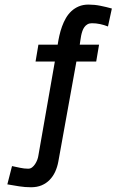

<svg xmlns="http://www.w3.org/2000/svg" viewBox="-20 -638 515 829"><path d="M11.7 158Q37.2 162.4 62.5 166.5Q87.9 170.5 114 170.5Q139.9 170.5 159.9 162.1Q179.9 153.6 194.4 138.6Q209 123.6 218.4 103.2Q227.7 82.8 232 58.9L309.9 -372.3H395.4L407.7 -445H324.3Q325.7 -453.6 327 -463.6Q328.2 -473.6 330.3 -483.9Q332.4 -494.2 335.7 -503.9Q339 -513.5 344.4 -521Q349.8 -528.6 357.9 -533.2Q365.9 -537.7 377.1 -537.7Q394.8 -537.7 412.1 -534Q429.3 -530.4 446.2 -523.7L463 -601.2Q438.4 -608.1 413.2 -613.1Q388.1 -618.2 362 -618.2Q338.8 -618.2 320.5 -610.5Q302.2 -602.8 288.4 -590Q274.6 -577.1 264.6 -560Q254.7 -542.9 247.8 -523.6Q240.8 -504.3 236.3 -484Q231.8 -463.8 229 -445H145.8L133.5 -372.3H216.8L145.3 35.9Q144.2 43.4 140.7 52.6Q137.1 61.9 131.6 70.4Q126.1 78.8 118.7 84.6Q111.2 90.4 102.1 90.4Q84.4 90.4 66.8 86.5Q49.3 82.6 31.9 79.1Z"/></svg>

Font: Saysettha
Style: Regular
Weight: 400
Designer: John M. Durdin
Foundry: Lao Script for Windows
Version: Version 2.201